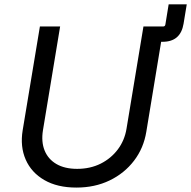

<svg xmlns="http://www.w3.org/2000/svg" viewBox="-20 -849 877 881"><path d="M628.9 -657.2 640.6 -727.5H728.5Q737.3 -727.5 738.8 -736.3L753.9 -829.1H836.9L822.3 -740.2Q815.4 -698.7 791.5 -678Q767.6 -657.2 725.6 -657.2ZM330.6 11.7Q243.2 11.7 183.6 -22.7Q124 -57.1 97.9 -116.7Q71.8 -176.3 84 -251L163.1 -727.5H255.9L177.2 -252Q168.5 -198.7 184.6 -158.7Q200.7 -118.7 238.8 -96.4Q276.9 -74.2 334 -74.2Q394 -74.2 441.9 -98.1Q489.7 -122.1 520.8 -163.6Q551.8 -205.1 560.5 -258.3L638.2 -727.5H731L651.4 -244.6Q639.2 -169.4 595 -111.6Q550.8 -53.7 482.9 -21Q415 11.7 330.6 11.7Z"/></svg>

Font: Inter Variable
Style: Italic
Weight: 400
Italic angle: -9.39999°
Designer: Rasmus Andersson
Foundry: rsms
Version: Version 4.001;git-9221beed3